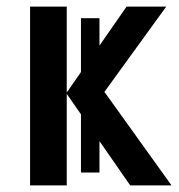

<svg xmlns="http://www.w3.org/2000/svg" viewBox="-20 -561 543 581"><path d="M182 -277 225 -215V-39H281V-134L374 0H499L296 -283L483 -541H363L281 -423V-506H225V-343L182 -281V-541H71V0H182Z"/></svg>

Font: Noto Sans UI SemiCondensed Medium
Style: Regular
Weight: 500
Width: 4
Designer: Monotype Design Team
Foundry: Monotype Imaging Inc.
Version: Version 1.901